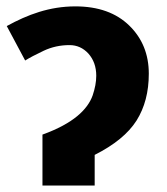

<svg xmlns="http://www.w3.org/2000/svg" viewBox="-20 -576 517 596"><path d="M213.9 -556.2C133.8 -556.2 65.9 -530.8 1 -495.1L58.1 -388.2C71.3 -396.5 90.8 -406.7 115.7 -418.5C140.6 -430.2 167 -436 195.8 -436C218.8 -436 238.3 -427.2 254.4 -409.7C270.5 -391.6 278.8 -368.7 278.8 -340.8C278.8 -321.8 274.9 -301.3 267.6 -279.8C252 -236.3 208 -192.9 111.8 -158.2V0H273.9V-95.2C335 -126 377.9 -161.1 403.8 -201.7C429.2 -242.2 441.9 -290.5 441.9 -347.2C441.9 -407.2 421.9 -457 381.3 -496.6C340.8 -536.1 285.2 -556.2 213.9 -556.2Z"/></svg>

Font: Avrile Sans
Style: Bold
Weight: 700
Designer: Monotype Design Team, Google (font), Stefan Peev (BGR Cyrillic), Cristiano Sobral (main changes)
Foundry: The Avrile Sans Project Authors
Version: Version 3.110